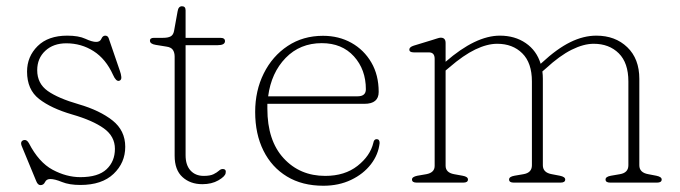

<svg xmlns="http://www.w3.org/2000/svg" viewBox="-20 -584 2174 614"><path d="M192 -445.5Q150.5 -445.5 124.8 -421.5Q99 -397.5 99 -359.5Q99 -317 132.5 -293.2Q166 -269.5 232 -250.5Q299 -231 339.8 -198.8Q380.5 -166.5 380.5 -114.5Q380.5 -63.5 343.2 -28Q306 7.5 237 7.5Q201.5 7.5 178.2 -2Q155 -11.5 141 -11.5Q128.5 -11.5 124 -1.8Q119.5 8 109.5 8Q101 8 96 -4.5L50.5 -114.5Q42.5 -132 56 -136Q65.5 -138.5 72.5 -126Q104 -65 148.2 -41.2Q192.5 -17.5 237 -17.5Q294 -17.5 320.8 -42.8Q347.5 -68 347.5 -108Q347.5 -148 312 -173.5Q276.5 -199 210.5 -218Q143.5 -237.5 105 -267.5Q66.5 -297.5 66.5 -355Q66.5 -403 100.2 -436.5Q134 -470 195 -470Q231.5 -470 253 -460Q274.5 -450 287.5 -450Q300 -450 304.2 -460Q308.5 -470 316.5 -470Q324.5 -470 327.5 -462L363.5 -357Q367 -347.5 368 -337.8Q369 -328 361 -325.5Q351 -323 341.5 -344.5Q318.5 -395.5 279.2 -420.5Q240 -445.5 192 -445.5Z M512 -435 478 -440.5Q459.5 -443.5 459.5 -454Q459.5 -463 472.5 -463H501.5Q517 -463 525.5 -467.5Q534 -472 536.5 -484.5L548 -548Q550.5 -564 562 -564Q573.5 -564 573.5 -551V-463H684.5Q699.5 -463 699.5 -452.5Q699.5 -439.5 676 -439.5H573.5V-87.5Q573.5 -56 589.2 -38.8Q605 -21.5 631.5 -21.5Q652 -21.5 663 -27Q674 -32.5 680 -38Q686 -43.5 692 -43.5Q704.5 -43.5 701.5 -30Q699.5 -19.5 678.2 -7.2Q657 5 627 5Q588.5 5 563.5 -17.8Q538.5 -40.5 538.5 -86V-403Q538.5 -416 532.8 -424.5Q527 -433 512 -435Z M1191 -290Q1191 -252 1145.5 -252H835Q835 -244 835 -236.5Q835 -134.5 887 -78Q939 -21.5 1020 -21.5Q1082.5 -21.5 1123.2 -53.5Q1164 -85.5 1174 -127.5Q1176 -139 1184.5 -139Q1194 -139 1194 -126.5Q1190 -89.5 1166 -58.5Q1142 -27.5 1102.8 -8.8Q1063.5 10 1014 10Q946.5 10 897.8 -19.5Q849 -49 822.5 -102.2Q796 -155.5 796 -226Q796 -294 823.5 -349.2Q851 -404.5 900 -437Q949 -469.5 1013 -469.5Q1063.5 -469.5 1103.8 -447Q1144 -424.5 1167.5 -384.2Q1191 -344 1191 -290ZM1009 -446Q939.5 -446 893.5 -398.8Q847.5 -351.5 837.5 -276H1123.5Q1150 -276 1150 -298.5Q1150 -361.5 1111.8 -403.8Q1073.5 -446 1009 -446Z M1405 -446.5V-386.5Q1501 -470 1578.5 -470Q1626.5 -470 1661.2 -446.2Q1696 -422.5 1709 -380L1713 -383.5Q1761.5 -428.5 1803.8 -449.2Q1846 -470 1887 -470Q1947.5 -470 1986 -433Q2024.5 -396 2024.5 -332V-55.5Q2024.5 -32 2053 -27L2079 -22Q2096 -18.5 2096 -10Q2096 0 2081 0H1931.5Q1916.5 0 1916.5 -10Q1916.5 -19 1933.5 -22L1962.5 -27Q1989.5 -31.5 1989.5 -55.5V-323.5Q1989.5 -383 1958.8 -413.5Q1928 -444 1878.5 -444Q1846.5 -444 1808.2 -425Q1770 -406 1725.5 -365L1714.5 -355.5Q1716 -344 1716 -332V-55.5Q1716 -32 1744.5 -27L1770.5 -22Q1787.5 -18.5 1787.5 -10Q1787.5 0 1772.5 0H1623Q1608 0 1608 -10Q1608 -19 1625 -22L1654 -27Q1681 -31.5 1681 -55.5V-323.5Q1681 -383 1650.2 -413.5Q1619.5 -444 1570 -444Q1538 -444 1500 -425.8Q1462 -407.5 1417 -368.5L1405 -358.5V-54Q1405 -32 1432 -27L1459.5 -22Q1476.5 -19 1476.5 -10Q1476.5 0 1461.5 0H1312.5Q1297.5 0 1297.5 -10Q1297.5 -18.5 1314.5 -22L1343.5 -27Q1370 -32 1370 -53.5V-396Q1370 -416.5 1351.5 -416.5H1303.5Q1289 -416.5 1289 -425.5Q1289 -433.5 1303 -438L1362 -456Q1370.5 -458.5 1377.8 -461Q1385 -463.5 1389.5 -463.5Q1405 -463.5 1405 -446.5Z"/></svg>

Font: Fraunces 9pt S050 Thin
Style: Regular
Weight: 100
Version: Version 1.000; ttfautohint (v1.8.3)